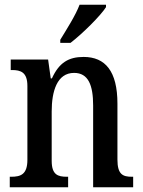

<svg xmlns="http://www.w3.org/2000/svg" viewBox="-20 -786 602 806"><path d="M233 -619V-606H276C328 -646 403 -721 425 -756V-766H314C297 -721 261 -665 233 -619ZM21 0H266V-44H261C223 -44 197 -52 197 -111V-318C197 -402 219 -480 291 -480C351 -480 371 -428 371 -343V0H539V-44H534C496 -44 473 -53 473 -116V-351C473 -487 422 -547 331 -547C268 -547 228 -523 198 -457H193L182 -536H25V-492H30C67 -492 95 -483 95 -425V-115C95 -53 66 -44 27 -44H21Z"/></svg>

Font: Noto Serif Condensed Medium
Style: Regular
Weight: 500
Width: 3
Designer: Monotype Design Team
Foundry: Monotype Imaging Inc.
Version: Version 2.015